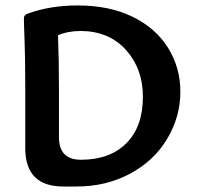

<svg xmlns="http://www.w3.org/2000/svg" viewBox="-20 -678 715 698"><path d="M274.4 -97.2Q379.4 -97.2 439.5 -157.5Q499.5 -217.8 499.5 -326.2Q499.5 -427.7 438.2 -496.1Q377 -564.5 274.4 -565.4Q227.1 -565.4 190.9 -549.8Q194.3 -461.9 194.3 -359.9V-179.2Q194.3 -97.2 274.4 -97.2ZM262.7 -658.2Q377 -658.2 461.2 -617.4Q545.4 -576.7 590.6 -504.6Q635.7 -432.6 635.7 -344.2Q635.7 -253.4 587.6 -173.1Q539.6 -92.8 452.4 -46.4Q365.2 0 259.8 0H210Q71.8 0 71.8 -139.6V-357.9Q71.8 -469.2 69.3 -530.8Q66.9 -592.3 66.9 -612.8Q66.9 -623.5 82 -628.9Q162.6 -658.2 262.7 -658.2Z"/></svg>

Font: Bainsley
Style: Bold
Weight: 700
Designer: Paul James MIller
Foundry: High-Logic / Made with FontCreator
Version: Version 1.411;March 28, 2021;FontCreator 13.0.0.2683 64-bit